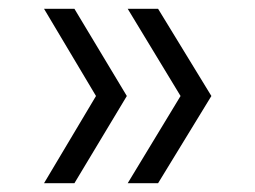

<svg xmlns="http://www.w3.org/2000/svg" viewBox="-20 -477 580 436"><path d="M198 -259 80 -457H149L268 -259L149 -61H80ZM390 -259 270 -457H339L460 -259L339 -61H270Z"/></svg>

Font: Tenor Sans
Style: Regular
Weight: 400
Designer: Denis Masharov
Foundry: Denis Masharov
Version: Version 1.1